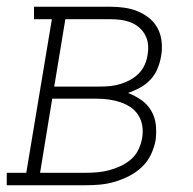

<svg xmlns="http://www.w3.org/2000/svg" viewBox="-54 -550 574 570"><path d="M-34 0V-37H24L100 -493H47V-530H274Q295 -530 316 -527Q337 -524 356 -516Q375 -508 390.5 -495Q406 -482 415 -464Q424 -446 426 -424.5Q428 -403 424 -382Q421 -364 413.5 -346Q406 -328 392.5 -313.5Q379 -299 361.5 -289.5Q344 -280 326 -274Q347 -266 365 -253.5Q383 -241 394.5 -222Q406 -203 408.5 -180Q411 -157 408 -134Q404 -112 394 -91Q384 -70 367 -54Q350 -38 329.5 -27.5Q309 -17 287 -10.5Q265 -4 243 -2Q221 0 199 0ZM107 -293H243Q258 -293 273 -294.5Q288 -296 303 -300.5Q318 -305 332 -312.5Q346 -320 357.5 -331.5Q369 -343 375.5 -357.5Q382 -372 384 -387Q387 -402 385.5 -417.5Q384 -433 377 -446Q370 -459 359 -468.5Q348 -478 334 -483.5Q320 -489 304.5 -491Q289 -493 274 -493H140ZM65 -37H199Q217 -37 234.5 -38.5Q252 -40 269.5 -44.5Q287 -49 304 -57Q321 -65 335 -77Q349 -89 357 -106Q365 -123 368 -140Q371 -158 368.5 -175.5Q366 -193 357 -207.5Q348 -222 334 -231.5Q320 -241 303.5 -246.5Q287 -252 269.5 -254.5Q252 -257 234 -257H101Z"/></svg>

Font: Iosevka Curly Slab XLtObl
Style: Regular
Weight: 200
Italic angle: -9°
Monospace: yes
Designer: Belleve Invis
Foundry: Belleve Invis
Version: Version 11.1.0; ttfautohint (v1.8.3)